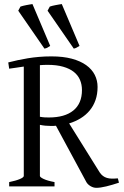

<svg xmlns="http://www.w3.org/2000/svg" viewBox="-20 -903 601 930"><path d="M24.4 0V-21Q57.6 -27.8 76.4 -35.9Q95.2 -43.9 95.2 -50.8V-580.6Q78.1 -578.1 60.3 -575.4Q42.5 -572.8 24.4 -570.3L20 -600.6Q43 -606.4 66.4 -611.6Q89.8 -616.7 115.2 -620.8Q140.6 -625 168.7 -627.4Q196.8 -629.9 229 -629.9Q285.6 -629.9 327.6 -618.7Q369.6 -607.4 397.5 -587.4Q425.3 -567.4 439 -540.3Q452.6 -513.2 452.6 -481.9Q452.6 -446.8 442.6 -418.2Q432.6 -389.6 414.3 -367.7Q396 -345.7 370.6 -330.1Q345.2 -314.5 314.9 -305.2L462.9 -67.9Q470.2 -57.1 478.8 -50.8Q487.3 -44.4 497.8 -41.3Q508.3 -38.1 521.2 -37.8Q534.2 -37.6 550.8 -39.1L556.2 -18.1Q523.9 -7.3 494.9 -0.2Q465.8 6.8 446.8 6.8Q432.6 6.8 419.2 -1Q405.8 -8.8 398.9 -20L251 -293.9Q244.6 -293 238.3 -293H225.1Q212.4 -293 199.7 -294.2Q187 -295.4 173.3 -298.3V-50.8Q173.3 -44.9 190.9 -36.4Q208.5 -27.8 244.1 -21V0ZM210.9 -588.9Q192.4 -588.9 173.3 -587.4V-337.4Q186.5 -335 196.3 -334.5Q206.1 -334 216.8 -334Q293.9 -334 335.4 -367.9Q377 -401.9 377 -466.8Q377 -493.7 367.4 -516.1Q357.9 -538.6 337.6 -554.7Q317.4 -570.8 285.9 -579.8Q254.4 -588.9 210.9 -588.9ZM68.4 -851.1 79.1 -871.1Q84.5 -873 91.8 -874.8Q99.1 -876.5 107.2 -878.2Q115.2 -879.9 123.3 -881.1Q131.3 -882.3 137.2 -883.3L223.1 -680.7Q214.4 -674.8 209.5 -672.1Q204.6 -669.4 195.3 -667.5ZM210.4 -851.1 221.2 -871.1Q226.1 -873 233.6 -874.8Q241.2 -876.5 249.3 -878.2Q257.3 -879.9 265.4 -881.1Q273.4 -882.3 279.3 -883.3L365.2 -680.7Q355.5 -674.8 350.6 -672.1Q345.7 -669.4 337.4 -667.5Z"/></svg>

Font: Noto Serif Devanagari
Style: Bold
Weight: 700
Designer: Monotype Design Team
Foundry: Monotype Imaging Inc.
Version: Version 1.01